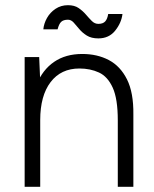

<svg xmlns="http://www.w3.org/2000/svg" viewBox="-20 -720 594 740"><path d="M75 0V-500H131L135 -408V0ZM434 0V-256H494V0ZM434 -256Q434 -339 414.5 -382Q395 -425 361.5 -440.5Q328 -456 286 -456Q215 -456 175 -403.5Q135 -351 135 -257H98Q98 -337 121 -394Q144 -451 188.5 -481.5Q233 -512 297 -512Q355 -512 399.5 -488.5Q444 -465 469.5 -414Q495 -363 494 -279V-256ZM359 -572Q332 -572 314.5 -583Q297 -594 285.5 -608Q274 -622 264 -633Q254 -644 242 -644Q224 -644 215.5 -635.5Q207 -627 202 -607H147Q149 -629 161 -650.5Q173 -672 194 -686Q215 -700 242 -700Q267 -700 283 -689Q299 -678 311 -664Q323 -650 334 -639Q345 -628 359 -628Q377 -628 385.5 -637.5Q394 -647 397 -666H452Q448 -632 424 -602Q400 -572 359 -572Z"/></svg>

Font: Figtree Light
Style: Regular
Weight: 300
Designer: Erik Kennedy
Foundry: Erik Kennedy
Version: Version 2.001;gftools[0.9.30]